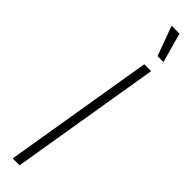

<svg xmlns="http://www.w3.org/2000/svg" viewBox="-329 -907 875 875"><g transform="rotate(45 108.5 -470.0)"><path d="M206.5 -727.5 85.9 0H41.5L162.1 -727.5ZM178.7 -796.4 126 -939.9H176.8L216.8 -796.4Z"/></g></svg>

Font: Inter 28pt ExtraLight
Style: Italic
Weight: 250
Italic angle: -9.3988°
Designer: Rasmus Andersson
Foundry: rsms
Version: Version 4.001;git-66647c0bb